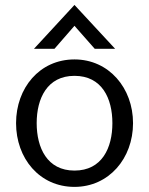

<svg xmlns="http://www.w3.org/2000/svg" viewBox="-20 -729 589 759"><path d="M114.3 -536.1H195.3L274.4 -627L354.5 -536.1H435.1L274.4 -709.5ZM274.4 9.8C410.6 9.8 505.9 -103 505.9 -242.2C505.9 -380.9 410.6 -494.1 274.4 -494.1C136.2 -494.1 43.5 -380.9 43.5 -242.2C43.5 -103 136.2 9.8 274.4 9.8ZM274.4 -54.7C166.5 -54.7 125 -144.5 125 -242.2C125 -339.8 166.5 -429.2 274.4 -429.2C383.3 -429.2 424.3 -339.8 424.3 -242.2C424.3 -144.5 383.3 -54.7 274.4 -54.7Z"/></svg>

Font: HK Grotesk
Style: Regular
Weight: 400
Designer: Alfredo Marco Pradil and Stefan Peev
Foundry: Hanken Design Co.
Version: Version 1.045;PS 001.045;hotconv 1.0.88;makeotf.lib2.5.64775